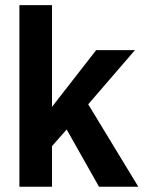

<svg xmlns="http://www.w3.org/2000/svg" viewBox="-20 -710 560 730"><path d="M233.4 -217.8 177.7 -154.3V0H53.7V-690.4H177.7V-303.7L345.7 -519.5H493.2L315.4 -313.5L505.9 0H356.4Z"/></svg>

Font: Altinn-DIN
Style: DIN-Bold
Weight: 700
Designer: Charles Nix
Foundry: Altinn
Version: Version 2.00